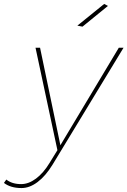

<svg xmlns="http://www.w3.org/2000/svg" viewBox="-118 -759 646 973"><path d="M410 -739 429 -729 300 -624 274 -629ZM508 -517 148 76Q113 133 72.5 163.5Q32 194 -9 194Q-64 194 -98 168L-86 151Q-57 174 -11 174Q27 174 64.5 146Q102 118 133 67L173 2L62 -517H85L188 -23L484 -517Z"/></svg>

Font: TypoPRO Montserrat
Style: Italic
Weight: 250
Italic angle: -11.3°
Designer: Julieta Ulanovsky
Foundry: Julieta Ulanovsky
Version: Version 6.001